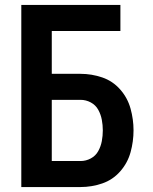

<svg xmlns="http://www.w3.org/2000/svg" viewBox="-20 -755 616 775"><path d="M66 0H305Q350 0 392.5 -14.5Q435 -29 465 -63Q495 -97 507 -140.5Q519 -184 519 -229Q519 -273 507 -316.5Q495 -360 465 -394Q435 -428 392.5 -442.5Q350 -457 305 -457H189V-630H466V-735H66ZM305 -105H189V-352H305Q327 -352 346.5 -341.5Q366 -331 376.5 -312Q387 -293 391 -271.5Q395 -250 395 -229Q395 -207 391 -185.5Q387 -164 376.5 -145Q366 -126 346.5 -115.5Q327 -105 305 -105Z"/></svg>

Font: Iosevka Sparkle
Style: Bold
Weight: 700
Designer: Belleve Invis
Foundry: Belleve Invis
Version: Version 4.5.0; ttfautohint (v1.8.3)